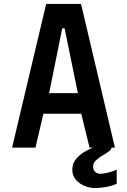

<svg xmlns="http://www.w3.org/2000/svg" viewBox="-20 -745 640 969"><path d="M213 -725H389L560 0H432L390 -171H199L159 0H41ZM373 -275 306 -602H294L228 -275ZM345 113Q345 85.5 356.2 68.2Q367.5 51 384 37Q393 28.5 412.8 17.8Q432.5 7 449 0H543Q542.5 9 530.5 18.2Q518.5 27.5 500 38L490 44Q473 55.5 461.5 67Q450 78.5 450 96Q450 112.5 460.2 122.2Q470.5 132 486 132Q502 132 528.2 125.5Q554.5 119 569 111V182Q548.5 192.5 518 198.2Q487.5 204 458 204Q434 204 407.5 193.5Q381 183 363 162.2Q345 141.5 345 113Z"/></svg>

Font: JuliaMono
Style: Bold
Weight: 700
Monospace: yes
Designer: cormullion
Foundry: corm
Version: Version 0.055; ttfautohint (v1.8.4)